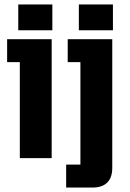

<svg xmlns="http://www.w3.org/2000/svg" viewBox="-20 -710 584 862"><path d="M69 -431H12V-534H212V0H69ZM62 -690H215V-574H62ZM277 29H341V-431H284V-534H484V44Q484 87 461.5 109.5Q439 132 396 132H277ZM334 -690H487V-574H334Z"/></svg>

Font: Mozilla Headline BETA
Style: Bold
Weight: 700
Designer: Studio DRAMA
Foundry: Studio DRAMA
Version: Version 0.100